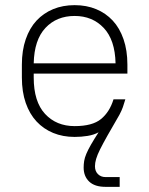

<svg xmlns="http://www.w3.org/2000/svg" viewBox="-20 -526 580 746"><path d="M390 200Q348 200 326.5 179.5Q305 159 305 125Q305 112 307 99.5Q309 87 315.5 71.5Q322 56 333.5 36Q345 16 363 -12Q345 -2 320.5 2Q296 6 270 6Q224 6 186.5 -9.5Q149 -25 122 -54Q95 -83 80 -126Q65 -169 65 -225V-275Q65 -330 80 -373.5Q95 -417 122 -446Q149 -475 186.5 -490.5Q224 -506 270 -506Q316 -506 353.5 -490.5Q391 -475 418 -446Q445 -417 460 -373.5Q475 -330 475 -275V-240H111V-225Q111 -131 155 -83.5Q199 -36 270 -36Q339 -36 372.5 -63.5Q406 -91 421 -140H467Q462 -123 457.5 -110Q453 -97 444 -80Q416 -32 398 0Q380 32 369 54Q358 76 353.5 91.5Q349 107 349 120Q349 139 360.5 150.5Q372 162 390 162H445V200ZM270 -464Q200 -464 156.5 -417.5Q113 -371 111 -280H429Q427 -371 383 -417.5Q339 -464 270 -464Z"/></svg>

Font: PT Root UI Web Light
Style: Regular
Weight: 300
Designer: Vitaly Kuzmin
Foundry: ParaType Ltd.
Version: Version 1.000W